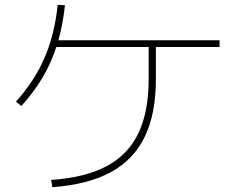

<svg xmlns="http://www.w3.org/2000/svg" viewBox="-20 -774 978 804"><path d="M602.5 -442.4V-577.1H215.8Q193.4 -508.3 157.5 -448Q121.6 -387.7 69.3 -330.1L46.9 -348.6Q125 -435.5 166.7 -532.5Q208.5 -629.4 221.7 -753.9L252 -752Q243.2 -671.4 224.6 -605.5H899.4V-577.1H632.8V-442.4Q632.8 -297.9 586.4 -201.7Q540 -105.5 444.3 -53.2Q348.6 -1 199.2 9.8L194.3 -20.5Q336.4 -30.3 426.3 -78.1Q516.1 -126 559.3 -215.8Q602.5 -305.7 602.5 -442.4Z"/></svg>

Font: Pretendard Thin
Style: Regular
Weight: 100
Designer: Base glyphs from Inter by Rasmus Andersson; Hangeul glyphs from Noto Sans CJK(Source Han Sans) by Jang Soo-young and Kan
Foundry: Kil Hyung-jin
Version: Version 1.309